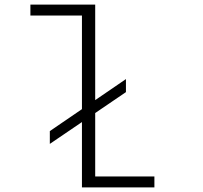

<svg xmlns="http://www.w3.org/2000/svg" viewBox="-20 -820 890 840"><path d="M198 -246.5 338.5 -342.5V-752H113V-800H396.5V-382L531 -474V-417L396.5 -325.5V-48H655.5V0H338.5V-286L198 -190.5Z"/></svg>

Font: League Mono Wide UltraLight
Style: Regular
Weight: 200
Width: 8
Designer: Tyler Finck
Foundry: The League of Moveable Type / Tyler Finck
Version: Version 2.210